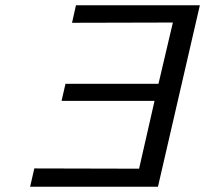

<svg xmlns="http://www.w3.org/2000/svg" viewBox="-20 -713 783 733"><path d="M95 0 111 -70 511 -69 570 -328H215L230 -393H585L640 -627L255 -626L270 -693H743L583 0Z"/></svg>

Font: Coval
Style: Light Italic
Weight: 300
Foundry: Context Ltd
Version: Version 001.000